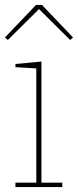

<svg xmlns="http://www.w3.org/2000/svg" viewBox="-22 -763 318 783"><path d="M41 -18H126V-484L41 -489V-502L147 -512V-18H232V0H41ZM-2 -610 125 -743H149L276 -610L264 -600L137 -726L10 -600Z"/></svg>

Font: IBM Plex Serif Thin
Style: Regular
Weight: 100
Designer: Mike Abbink, Paul van der Laan, Pieter van Rosmalen
Foundry: Bold Monday
Version: Version 3.001